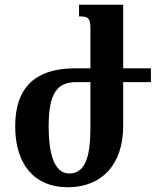

<svg xmlns="http://www.w3.org/2000/svg" viewBox="-20 -780 661 809"><path d="M361 -492H289C132 -490 44 -414 44 -248C44 -85 127 9 265 9C411 9 499 -89 499 -249V-434H616V-492H499V-760H313V-711C352 -711 361 -704 361 -660ZM302 -434H361V-245C361 -133 345 -49 272 -49C207 -49 185 -136 185 -247C185 -388 221 -434 302 -434Z"/></svg>

Font: Noto Serif Armenian SemiCondensed
Style: Bold
Weight: 700
Width: 4
Designer: Monotype Design Team
Foundry: Monotype Imaging Inc.
Version: Version 2.008